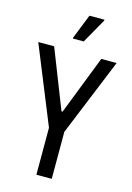

<svg xmlns="http://www.w3.org/2000/svg" viewBox="-133 -961 705 1027"><g transform="rotate(15 219.5 -447.5)"><path d="M176 0V-260L2 -688H90L218 -362H224L351 -688H436L261 -260V0ZM176 -754V-759L230 -895H313V-890L236 -754Z"/></g></svg>

Font: Saira Condensed Medium
Style: Regular
Weight: 500
Width: 3
Designer: Hector Gatti with collaboration of the Omnibus-Type team
Foundry: Omnibus-Type
Version: Version 1.101